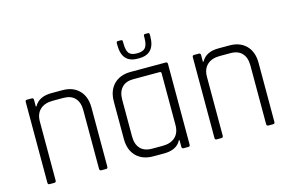

<svg xmlns="http://www.w3.org/2000/svg" viewBox="-90 -912 1695 1120"><g transform="rotate(-15 758.0 -351.5)"><path d="M114 0H85Q75 0 75 -12V-498Q75 -510 85 -510H114Q125 -510 125 -498V-458H129Q157 -510 233 -510H299Q363 -510 400 -472Q437 -434 437 -368V-12Q437 0 427 0H398Q387 0 387 -12V-366Q387 -413 363 -439Q339 -465 293 -465H228Q180 -465 152.5 -439.5Q125 -414 125 -367V-12Q125 0 114 0Z M884 -143V-456Q884 -465 874 -465H716Q670 -465 646 -439Q622 -413 622 -366V-144Q622 -97 646 -71Q670 -45 716 -45H781Q829 -45 856.5 -70.5Q884 -96 884 -143ZM776 0H712Q647 0 609.5 -38Q572 -76 572 -142V-368Q572 -434 609.5 -472Q647 -510 712 -510H924Q934 -510 934 -498V-12Q934 0 924 0H895Q884 0 884 -12V-52H880Q854 0 776 0ZM677 -681V-693Q677 -703 686 -703H704Q714 -703 714 -693V-682Q714 -639 727.5 -622Q741 -605 774 -605H779Q813 -605 827 -622.5Q841 -640 841 -682V-692Q841 -702 850 -702H867Q876 -702 876 -692V-681Q876 -574 781 -574H771Q677 -574 677 -681Z M1123 0H1094Q1084 0 1084 -12V-498Q1084 -510 1094 -510H1123Q1134 -510 1134 -498V-458H1138Q1166 -510 1242 -510H1308Q1372 -510 1409 -472Q1446 -434 1446 -368V-12Q1446 0 1436 0H1407Q1396 0 1396 -12V-366Q1396 -413 1372 -439Q1348 -465 1302 -465H1237Q1189 -465 1161.5 -439.5Q1134 -414 1134 -367V-12Q1134 0 1123 0Z"/></g></svg>

Font: Rajdhani
Style: Regular
Weight: 400
Designer: Satya Rajpurohit, Jyotish Sonowal
Foundry: Indian Type Foundry
Version: Version 1.201;PS 1.0;hotconv 1.0.78;makeotf.lib2.5.61930; tt